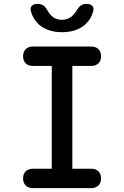

<svg xmlns="http://www.w3.org/2000/svg" viewBox="-20 -970 640 990"><path d="M353 -100H450Q474 -100 487.5 -86.5Q501 -73 501 -50Q501 -27 487.5 -13.5Q474 0 450 0H150Q126 0 112.5 -13.5Q99 -27 99 -50Q99 -73 112.5 -86.5Q126 -100 150 -100H247V-630H150Q126 -630 112.5 -643.5Q99 -657 99 -680Q99 -703 112.5 -716.5Q126 -730 150 -730H450Q474 -730 487.5 -716.5Q501 -703 501 -680Q501 -657 487.5 -643.5Q474 -630 450 -630H353ZM140 -910Q134 -929 143.5 -939.5Q153 -950 174 -950Q185 -950 193 -947Q201 -944 206 -940Q217 -931 223 -919Q229 -907 239 -896Q261 -868 299 -868Q337 -868 360 -896Q370 -906 376.5 -917.5Q383 -929 392 -938Q398 -943 405.5 -946.5Q413 -950 425 -950Q446 -950 456 -939.5Q466 -929 460 -910Q450 -872 420 -844Q374 -804 300 -804Q226 -804 180 -844Q150 -872 140 -910Z"/></svg>

Font: Maple Mono Medium
Style: Regular
Weight: 500
Monospace: yes
Designer: subframe7536
Version: Version 7.000